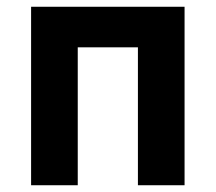

<svg xmlns="http://www.w3.org/2000/svg" viewBox="-20 -548 638 568"><path d="M72 0V-528H526V0H388V-408H210V0Z"/></svg>

Font: Oxanium
Style: Bold
Weight: 700
Designer: Severin Meyer
Version: Version 2.000